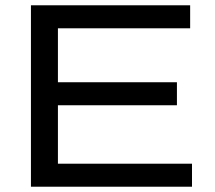

<svg xmlns="http://www.w3.org/2000/svg" viewBox="-20 -706 813 726"><path d="M97 0V-686H699V-599H199V-395H649V-308H199V-87H706V0Z"/></svg>

Font: Archivo SemiExpanded
Style: Regular
Weight: 400
Width: 6
Designer: Hector Gatti
Foundry: Omnibus-Type
Version: Version 2.001